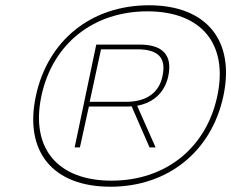

<svg xmlns="http://www.w3.org/2000/svg" viewBox="-20 -699 877 728"><path d="M399 9C180 9 71 -124 116 -335C161 -546 326 -679 545 -679C762 -679 872 -546 827 -335C782 -124 616 9 399 9ZM137 -335C95 -137 198 -14 403 -14C607 -14 762 -137 804 -335C846 -532 744 -656 539 -656C334 -656 179 -533 137 -335ZM263 -140H283L317 -295H460C466 -295 473 -295 479 -296L547 -140H570L500 -298C564 -310 605 -350 618 -410C635 -490 597 -530 509 -530H345ZM320 -313 363 -512H501C582 -512 611 -478 596 -410C584 -351 539 -313 459 -313Z"/></svg>

Font: LT Wave Text Thin Italic
Style: Regular
Weight: 100
Designer: Daniel Lyons
Version: Version 2.5 (Glyphs App)